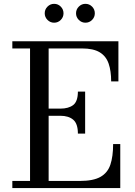

<svg xmlns="http://www.w3.org/2000/svg" viewBox="-20 -961 692 981"><path d="M368.5 -893Q368.5 -913 382.7 -927.2Q396.9 -941.4 416.5 -941.4Q436.5 -941.4 450.5 -927.2Q464.5 -913 464.5 -893Q464.5 -873.4 450.5 -859.2Q436.5 -845 416.5 -845Q396.9 -845 382.7 -859.2Q368.5 -873.4 368.5 -893ZM208.5 -893Q208.5 -913 222.7 -927.2Q236.9 -941.4 256.5 -941.4Q276.5 -941.4 290.5 -927.2Q304.5 -913 304.5 -893Q304.5 -873.4 290.5 -859.2Q276.5 -845 256.5 -845Q236.9 -845 222.7 -859.2Q208.5 -873.4 208.5 -893ZM378 -278.5Q378 -329 354.2 -349.2Q330.5 -369.5 288 -369.5H228.5V-36.5H388Q456.5 -36.5 493.2 -57.2Q530 -78 544 -119.8Q558 -161.5 558 -225H594.5V0H43V-36.5H133.5V-713.5H43V-750H585V-545H548Q548 -598.5 535 -636.2Q522 -674 489.5 -693.8Q457 -713.5 398.5 -713.5H228.5V-406H288Q330.5 -406 354.2 -424.5Q378 -443 378 -493H415V-278.5Z"/></svg>

Font: Bodoni* 06pt
Style: Regular
Weight: 400
Version: Version 2.3